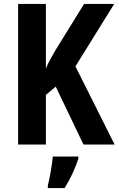

<svg xmlns="http://www.w3.org/2000/svg" viewBox="-20 -734 602 975"><path d="M562 0 363 -397 560 -714H407L261 -478C240 -442 223 -412 213 -386V-714H72V0H213V-252L263 -294L404 0ZM378 72V61H248C245 102 232 172 223 208V221H308C337 175 362 121 378 72Z"/></svg>

Font: Noto Sans Armenian Condensed
Style: Regular
Weight: 400
Width: 3
Designer: Monotype Design Team
Foundry: Monotype Imaging Inc.
Version: Version 2.008